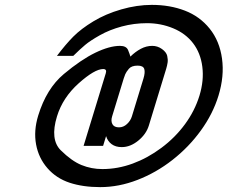

<svg xmlns="http://www.w3.org/2000/svg" viewBox="-20 -711 933 787"><path d="M322.6 -113H402.6L414.8 -153C419.2 -139 426.8 -128 437.7 -120C448.6 -112 462.4 -108 479.1 -108C502.4 -108 524.9 -116.8 546.7 -134.5C568.4 -152.2 582.8 -172.7 590 -196L661.2 -429C663.8 -437.7 665.8 -446.2 667 -454.5C668.2 -462.8 667.7 -472 665.4 -482C663.1 -492 656 -501.3 644 -510C631.9 -518.7 618.6 -523 603.9 -523C587.9 -523 572.4 -519 557.3 -511C542.2 -503 527.9 -492.3 514.5 -479C513 -485 509.8 -493.8 505.1 -505.5C500.3 -517.2 489.3 -523 471.9 -523C443.3 -523 409.6 -513.7 370.9 -495C332.2 -476.3 289.1 -447.2 241.6 -407.5C194.2 -367.8 159.1 -311 136.5 -237C123.9 -195.7 121 -156.3 127.9 -119C134.8 -81.7 150.4 -49.2 174.6 -21.5C198.8 6.2 229.1 26 265.4 38C301.7 50 343.6 56 390.9 56C441.6 56 492.4 46.2 543.4 26.5C594.4 6.8 642.3 -20.5 687 -55.5C731.7 -90.5 770.5 -130.7 803.3 -176C836.2 -221.3 860.3 -269 875.6 -319C891.9 -372.3 896.7 -423 890 -471C883.4 -519 866.5 -559.8 839.5 -593.5C812.4 -627.2 778.5 -651.8 737.6 -667.5C696.7 -683.2 651.6 -691 602.3 -691C561.6 -691 519.9 -684.8 477.1 -672.5C434.4 -660.2 396.2 -643.8 362.7 -623.5C329.1 -603.2 301.7 -582.3 280.5 -561C259.4 -539.7 237 -513.3 213.4 -482H280.4C299.4 -500.7 315.7 -515.7 329.2 -527C342.6 -538.3 362.6 -551.5 389.2 -566.5C415.8 -581.5 445.8 -593.5 479.2 -602.5C512.7 -611.5 547 -616 582.4 -616C620.4 -616 656.2 -609 689.9 -595C723.7 -581 750.8 -560.7 771.3 -534C791.8 -507.3 804.5 -475.2 809.3 -437.5C814.1 -399.8 810.2 -360.3 797.6 -319C784.9 -277.7 765.2 -238.7 738.3 -202C711.4 -165.3 679.2 -133 641.6 -105C604.1 -77 564.8 -55.5 523.9 -40.5C483 -25.5 441.5 -18 399.5 -18C369.5 -18 341.1 -23.5 314.1 -34.5C287.1 -45.5 258.8 -65.7 229.1 -95C199.4 -124.3 194.2 -170.7 213.6 -234C229.3 -285.3 258.9 -330.5 302.5 -369.5C346.1 -408.5 379.6 -428 402.9 -428C413.6 -428 417.2 -422.3 413.7 -411ZM467.8 -189C454.5 -189 445.5 -193.3 440.8 -202C436.1 -210.7 435.7 -221.3 439.6 -234L487 -389C488.6 -394.3 490.7 -400.2 493.3 -406.5C495.9 -412.8 500.9 -420.3 508.2 -429C515.5 -437.7 527.5 -442 544.2 -442C559.5 -442 568.6 -437.3 571.4 -428C574.2 -418.7 573.1 -405.7 568 -389L520.6 -234C516.9 -222 510.2 -211.5 500.4 -202.5C490.7 -193.5 479.8 -189 467.8 -189Z"/></svg>

Font: Din Kursivschrift
Style: Condensed Italic Polish
Weight: 400
Version: Version 1.07